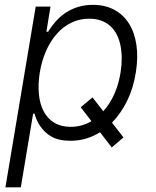

<svg xmlns="http://www.w3.org/2000/svg" viewBox="-20 -573 649 797"><path d="M2.5 204.5 128.2 -545.5H189.6L172.6 -441.4H180Q195.7 -467 214.8 -487.7Q234 -508.5 257.1 -522.9Q280.2 -537.3 307.2 -545.1Q334.2 -552.9 365.4 -552.9Q415.8 -552.9 453.8 -532.7Q491.8 -512.4 515.3 -475.3Q538.7 -438.2 546.3 -386.4Q554 -334.5 543.7 -271.3Q533 -205.3 507.3 -153.4Q481.5 -101.6 445 -63.9L492.5 -2.5L443.9 39.1L395.2 -24.1Q338.4 11.4 272.4 11.4Q223.4 11.4 192.8 -6.4Q177.6 -15.3 166.2 -26.5Q154.8 -37.6 146.3 -50.2Q137.8 -62.9 132.3 -75.8Q126.8 -88.8 123.2 -101.2H117.5L66.4 204.5ZM273.4 -46.5Q320 -46.5 359.7 -70L315 -127.8L364 -168.7L408.7 -111.2Q464.5 -173.3 480.5 -272.4Q490.4 -334.5 479.8 -385.7Q474.4 -410.9 463.8 -431.1Q453.1 -451.3 437 -465.7Q420.8 -480.1 399.1 -487.7Q377.5 -495.4 350.1 -495.4Q310.4 -495.4 276.3 -478.9Q242.2 -462.4 215.9 -432.7Q189.6 -403.1 171.5 -362.2Q153.4 -321.4 145.2 -272.4Q137.4 -223 141.5 -181.6Q145.6 -140.3 161.6 -110.3Q177.6 -80.3 205.6 -63.4Q233.7 -46.5 273.4 -46.5Z"/></svg>

Font: Inter P Light
Style: Italic
Weight: 300
Italic angle: 9.39999°
Designer: Rasmus Andersson
Foundry: rsms
Version: Version 3.018;git-588b23468